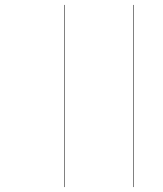

<svg xmlns="http://www.w3.org/2000/svg" viewBox="-20 -739 662 779"><path d="M242 -719V20H240V-719ZM522 -719V20H520V-719Z"/></svg>

Font: FiraGO Two
Style: Regular
Weight: 100
Designer: bBox Type
Foundry: bBox Type GmbH
Version: Version 1.001